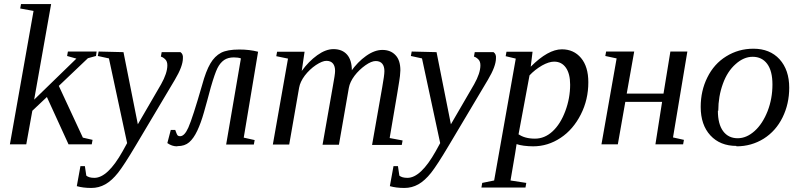

<svg xmlns="http://www.w3.org/2000/svg" viewBox="-20 -714 3958 950"><path d="M146 -660 80 -672 84 -694H233L149 -221L358 -424L312 -437L316 -459H458L455 -437L415 -426L271 -289L390 -33L438 -22L434 0H319L212 -234L140 -166L110 0H29Z M468 -459 591 -456 662 -99 777 -297Q808 -352 808 -391Q808 -410 798 -420Q787 -431 776 -434L780 -456H873Q887 -446 885 -426Q885 -386 845 -319L651 7Q594 103 564 141Q533 180 501 198Q469 216 432 216Q391 216 360 207L378 108H400L407 155Q420 166 447 166Q513 166 587 34L609 -6L519 -425L464 -437Z M859 9 855 10Q831 10 808 -6L825 -71H847Q855 -48 859 -44Q863 -40 871 -40Q893 -40 912 -83Q933 -130 980 -293Q999 -363 1021 -400Q1042 -436 1074 -453Q1105 -469 1164 -469Q1215 -469 1257 -458L1186 -33L1240 -21L1236 1H1099L1172 -425Q1159 -430 1137 -430Q1108 -430 1089 -417Q1069 -403 1056 -377Q1043 -351 1023 -282Q1017 -258 1005.5 -217Q994 -176 989 -158Q974 -105 956 -67Q938 -29 916 -10Q894 9 859 9Z M1721 -364 1716 -360Q1750 -408 1791 -437Q1833 -467 1872 -467Q1913 -467 1937 -441Q1961 -416 1961 -366Q1961 -362 1959 -338Q1958 -321 1908 -31L1972 -19L1968 3H1821L1871 -281Q1882 -342 1882 -362Q1882 -385 1872 -398Q1861 -412 1839 -412Q1818 -412 1788 -391Q1757 -369 1734 -339Q1711 -308 1706 -279L1657 2H1576L1626 -282Q1638 -346 1638 -363Q1638 -386 1628 -399Q1617 -413 1595 -413Q1575 -413 1543 -392Q1512 -371 1488 -340Q1465 -309 1460 -280L1411 1H1330L1405 -424L1347 -436L1351 -458H1487L1473 -363Q1507 -410 1550 -441Q1592 -471 1630 -471Q1673 -471 1697 -444Q1721 -417 1721 -364Z M2017 -459 2140 -456 2211 -99 2326 -297Q2357 -352 2357 -391Q2357 -410 2347 -420Q2336 -431 2325 -434L2329 -456H2422Q2436 -446 2434 -426Q2434 -386 2394 -319L2200 7Q2143 103 2113 141Q2082 180 2050 198Q2018 216 1981 216Q1940 216 1909 207L1927 108H1949L1956 155Q1969 166 1996 166Q2062 166 2136 34L2158 -6L2068 -425L2013 -437Z M2536 -1 2529 44 2506 179 2584 191 2580 214H2362L2366 191L2425 179L2532 -424L2482 -436L2486 -458H2615L2606 -384Q2692 -470 2760 -470Q2819 -470 2855 -427Q2891 -384 2891 -307Q2891 -221 2854 -148Q2816 -73 2754 -32Q2691 10 2618 10Q2596 10 2572 7Q2550 4 2536 -1ZM2546 -51H2544Q2575 -28 2627 -28Q2675 -28 2714 -64Q2753 -100 2777 -164Q2801 -228 2801 -295Q2801 -349 2780 -379Q2759 -409 2722 -409Q2696 -409 2662 -390Q2626 -369 2600 -341Z M3381 -459 3310 -34 3364 -22 3360 0H3223L3256 -210H3074L3037 0H2956L3031 -425L2975 -437L2979 -459H3118L3081 -251H3263L3297 -459Z M3534 -166H3532Q3532 -100 3558 -65Q3584 -30 3630 -30Q3674 -30 3714 -66Q3753 -101 3778 -164Q3802 -226 3802 -296Q3802 -363 3776 -398Q3750 -433 3704 -433Q3660 -433 3620 -397Q3579 -361 3557 -300Q3534 -237 3534 -166ZM3624 10V8Q3543 8 3495 -44Q3447 -96 3447 -185Q3447 -265 3480 -331Q3513 -398 3573 -435Q3634 -473 3708 -473Q3789 -473 3837 -421Q3885 -368 3885 -280Q3885 -200 3852 -133Q3819 -66 3759 -28Q3698 10 3624 10Z"/></svg>

Font: Libra Serif Modern
Style: Italic
Weight: 400
Italic angle: -12°
Designer: Stefan Peev, Context Ltd
Foundry: Stefan Peev, Context Ltd
Version: Version 1.000